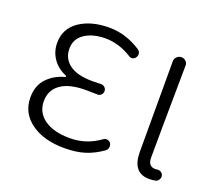

<svg xmlns="http://www.w3.org/2000/svg" viewBox="-99 -685 951 835"><g transform="rotate(20 377.0 -267.0)"><path d="M269.5 12.7Q172.9 12.7 114.3 -30.3Q55.7 -73.2 55.7 -144.5Q55.7 -199.2 87.4 -232.9Q119.1 -266.6 168 -279.3Q169.9 -280.3 169.9 -282.7Q169.9 -285.2 168 -286.1Q127.9 -302.7 106 -335Q84 -367.2 84 -407.2Q84 -473.6 138.2 -510.3Q192.4 -546.9 275.4 -546.9Q352.5 -546.9 422.9 -501Q431.6 -495.1 433.6 -485.4Q435.5 -475.6 429.7 -466.8Q424.8 -458 415 -456.1Q405.3 -454.1 397.5 -460Q337.9 -497.1 276.4 -497.1Q217.8 -497.1 180.2 -472.2Q142.6 -447.3 142.6 -401.4Q142.6 -356.4 178.2 -329.6Q213.9 -302.7 287.1 -302.7Q310.5 -302.7 324.2 -303.7Q335 -303.7 342.3 -296.9Q349.6 -290 349.6 -279.8Q349.6 -269.5 342.3 -262.2Q335 -254.9 324.2 -255.9Q295.9 -256.8 271.5 -256.8Q195.3 -256.8 155.8 -228.5Q116.2 -200.2 116.2 -149.4Q116.2 -96.7 159.2 -66.4Q202.1 -36.1 277.3 -36.1Q352.5 -36.1 415 -81.1Q422.9 -87.9 433.1 -85.9Q443.4 -84 449.2 -76.2Q453.1 -69.3 453.1 -61.5Q453.1 -47.9 442.4 -40Q402.3 -11.7 362.3 0.5Q322.3 12.7 269.5 12.7Z M662.1 12.7Q584 12.7 584 -85V-503.9Q584 -515.6 592.8 -524.4Q601.6 -533.2 613.8 -533.2Q626 -533.2 634.8 -524.4Q643.6 -515.6 642.6 -503.9Q638.7 -168 638.7 -78.1Q638.7 -37.1 672.9 -37.1Q676.8 -37.1 681.6 -38.1Q691.4 -39.1 699.2 -34.2Q707 -29.3 709 -21.5Q710 -17.6 710 -14.6Q710 -7.8 706.1 -2Q701.2 7.8 691.4 9.8Q677.7 12.7 662.1 12.7Z"/></g></svg>

Font: Gen Jyuu Gothic Light
Style: Regular
Weight: 200
Designer: [Source Han Sans]
Ryoko NISHIZUKA  (kana & ideographs); Paul D. Hunt (Latin, Greek & Cyrillic); Wenlong ZHANG  (bopomofo
Version: Version 1.002.20150607